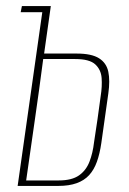

<svg xmlns="http://www.w3.org/2000/svg" viewBox="-20 -611 424 631"><path d="M38 0 119 -571H48L52 -591H147L125 -435H232Q281 -435 305.5 -419.5Q330 -404 336 -375Q342 -346 336 -304L313 -141Q308 -106 298.5 -79.5Q289 -53 273 -35.5Q257 -18 232 -9Q207 0 172 0ZM66 -18H173Q216 -18 239.5 -34.5Q263 -51 274 -79.5Q285 -108 289 -143Q295 -181 300.5 -219.5Q306 -258 311 -296Q316 -327 314 -354.5Q312 -382 293 -399.5Q274 -417 227 -417H122Q109 -317 94.5 -217Q80 -117 66 -18Z"/></svg>

Font: Alumni Sans Thin
Style: Italic
Weight: 100
Italic angle: -8°
Designer: Robert E. Leuschke
Foundry: Robert E. Leuschke
Version: Version 1.016